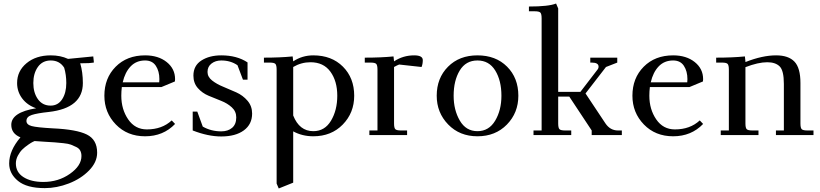

<svg xmlns="http://www.w3.org/2000/svg" viewBox="-20 -766 4653 1089"><path d="M32 161Q32 88 96 13Q44 -8 44 -58Q44 -129 185 -152Q135 -169 106 -207.5Q77 -246 77 -295Q77 -363 130.5 -407.5Q184 -452 268 -452Q323 -452 366 -432L509 -446L512 -418V-411L484 -408Q450 -408 435 -407Q450 -356 450 -295Q450 -153 257 -131Q191 -124 160.5 -114Q130 -104 130 -80Q130 -59 159.5 -51Q189 -43 280 -38Q414 -32 472.5 -3Q531 26 531 100Q531 154 485 201Q439 248 370.5 274.5Q302 301 234 301Q132 301 82 260Q32 219 32 161ZM70 161Q70 211 113 238.5Q156 266 226 266Q311 266 376.5 220Q442 174 442 119Q442 102 435.5 89Q429 76 413 68Q397 60 382.5 54.5Q368 49 339 46Q310 43 291 41.5Q272 40 235 38Q199 36 176 34Q172 36 164.5 39.5Q157 43 139 55.5Q121 68 107 81.5Q93 95 81.5 116.5Q70 138 70 161ZM267 -167Q309 -167 332.5 -203Q356 -239 356 -295Q356 -342 344 -382Q318 -423 268 -423Q221 -423 195 -386.5Q169 -350 169 -295Q169 -240 195 -203.5Q221 -167 267 -167Z M572 -223Q572 -323 636 -387.5Q700 -452 803 -452Q878 -452 925.5 -414Q973 -376 973 -317Q973 -308 972 -304L895 -272H671Q668 -248 668 -223Q668 -146 707 -89Q746 -32 813 -32Q899 -32 954 -83L973 -63Q906 7 803 7Q702 7 637 -60Q572 -127 572 -223ZM676 -299H883Q884 -305 884 -317Q884 -362 864 -392.5Q844 -423 803 -423Q753 -423 721 -389.5Q689 -356 676 -299Z M1073 -26V-133H1099L1130 -48Q1177 -21 1235 -21Q1273 -21 1296.5 -41Q1320 -61 1320 -100Q1320 -134 1295 -157Q1270 -180 1234.5 -194Q1199 -208 1163 -223Q1127 -238 1102 -266.5Q1077 -295 1077 -337Q1077 -394 1122.5 -423Q1168 -452 1235 -452Q1324 -452 1384 -412V-314H1358L1327 -396Q1288 -423 1235 -423Q1202 -423 1179.5 -405.5Q1157 -388 1157 -358Q1157 -330 1183 -309.5Q1209 -289 1246 -274Q1283 -259 1320.5 -242Q1358 -225 1384 -194.5Q1410 -164 1410 -122Q1410 -61 1363 -26.5Q1316 8 1235 8Q1160 8 1073 -26Z M1477 -411V-439Q1570 -439 1640 -446L1643 -418Q1694 -452 1757 -452Q1861 -452 1925 -388Q1989 -324 1989 -223Q1989 -126 1924 -59.5Q1859 7 1757 7Q1694 7 1643 -21V270L1561 303L1549 275V-371Q1549 -396 1542 -403.5Q1535 -411 1510 -411ZM1643 -111Q1678 -22 1757 -22Q1822 -22 1857.5 -81.5Q1893 -141 1893 -223Q1893 -306 1854 -359.5Q1815 -413 1741 -413Q1689 -413 1643 -386Z M2049 -411V-439Q2142 -439 2212 -446L2215 -418Q2266 -452 2329 -452Q2378 -452 2378 -425Q2378 -403 2371 -386L2244 -400Q2233 -396 2215 -386V-66Q2215 -41 2222 -33.5Q2229 -26 2254 -26H2289V0H2075V-26H2121V-371Q2121 -396 2114 -403.5Q2107 -411 2082 -411Z M2457 -223Q2457 -323 2521 -387.5Q2585 -452 2688 -452Q2792 -452 2856 -388Q2920 -324 2920 -223Q2920 -126 2855 -59.5Q2790 7 2688 7Q2587 7 2522 -60Q2457 -127 2457 -223ZM2553 -223Q2553 -142 2588 -82Q2623 -22 2688 -22Q2753 -22 2788.5 -81.5Q2824 -141 2824 -223Q2824 -309 2789 -366Q2754 -423 2688 -423Q2622 -423 2587.5 -366Q2553 -309 2553 -223Z M2980 -702V-729Q3092 -729 3134 -746L3146 -718V-245H3272L3368 -370Q3375 -378 3375 -388Q3375 -411 3336 -411H3328V-439H3481V-411L3417 -386L3301 -236L3414 -66Q3441 -26 3485 -26H3507V0H3336V-26L3209 -218H3146V-66Q3146 -41 3153 -33.5Q3160 -26 3185 -26H3220V0H3006V-26H3052V-662Q3052 -687 3045 -694.5Q3038 -702 3013 -702Z M3567 -223Q3567 -323 3631 -387.5Q3695 -452 3798 -452Q3873 -452 3920.5 -414Q3968 -376 3968 -317Q3968 -308 3967 -304L3890 -272H3666Q3663 -248 3663 -223Q3663 -146 3702 -89Q3741 -32 3808 -32Q3894 -32 3949 -83L3968 -63Q3901 7 3798 7Q3697 7 3632 -60Q3567 -127 3567 -223ZM3671 -299H3878Q3879 -305 3879 -317Q3879 -362 3859 -392.5Q3839 -423 3798 -423Q3748 -423 3716 -389.5Q3684 -356 3671 -299Z M4042 -411V-439Q4135 -439 4205 -446L4208 -418V-414Q4304 -452 4382 -452Q4452 -452 4486 -416.5Q4520 -381 4520 -295V-66Q4520 -41 4527 -33.5Q4534 -26 4559 -26H4594V0H4381V-26H4426V-290Q4426 -366 4402 -389.5Q4378 -413 4332 -413Q4280 -413 4208 -385V-66Q4208 -41 4215 -33.5Q4222 -26 4247 -26H4282V0H4068V-26H4114V-371Q4114 -396 4107 -403.5Q4100 -411 4075 -411Z"/></svg>

Font: Dihjauti
Style: Bold
Weight: 700
Designer: T. Christopher White
Version: Version 3.0.0